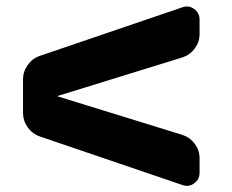

<svg xmlns="http://www.w3.org/2000/svg" viewBox="-20 -595 736 609"><path d="M559 -572Q579 -579 596 -566.5Q613 -554 613 -533V-487Q613 -462 598 -441.5Q583 -421 559 -413L164 -291Q163 -291 163 -290Q163 -289 164 -289L559 -167Q583 -159 598 -138.5Q613 -118 613 -93V-47Q613 -26 596 -13.5Q579 -1 559 -8L107 -162Q83 -170 68 -191Q53 -212 53 -237V-343Q53 -368 68 -389Q83 -410 107 -418Z"/></svg>

Font: Rounded Mplus 1c Black
Style: Regular
Weight: 900
Version: Version 1.059.20150529